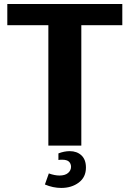

<svg xmlns="http://www.w3.org/2000/svg" viewBox="-20 -731 651 964"><path d="M222.8 0.2V-604.5H16.7V-710.9H594.1V-604.5H388.3V0.2ZM287.5 212.6Q246.1 212.6 205.4 195.3L225.2 139.7Q240 145.1 253.6 147.7Q267.1 150.3 278.4 150.3Q306.7 150.3 321.7 137.5Q336.7 124.6 336.7 106.3Q336.4 90.5 326.3 80.7Q316.1 70.9 291.6 70.9Q287.5 70.9 283 71.1Q278.5 71.3 273.3 72.2V39.2Q302.6 27.9 329.9 27.9Q366 27.9 388.8 49Q411.5 70.1 411.5 110.4Q411.5 158.6 375.5 185.6Q339.5 212.6 287.5 212.6Z"/></svg>

Font: Comme
Style: Regular
Weight: 400
Designer: Vernon Adams
Foundry: Vernon Adams
Version: Version 1.000;gftools[0.9.27]